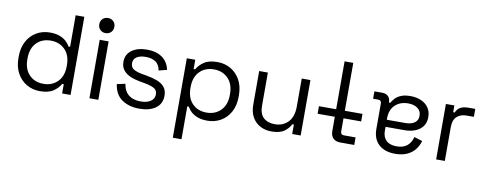

<svg xmlns="http://www.w3.org/2000/svg" viewBox="-73 -1084 4219 1666"><g transform="rotate(10 2037.0 -251.0)"><path d="M560.5 -688.5V0H486V-81.8H472.5Q452.5 -44.5 410.1 -15.2Q367.8 14 291 14Q227.2 14 174.8 -16.2Q122.2 -46.5 90.9 -102.8Q59.5 -159 59.5 -237.8V-250.8Q59.5 -328.8 90.5 -385.4Q121.5 -442 174 -472.2Q226.5 -502.5 291 -502.5Q342 -502.5 377.8 -489Q413.5 -475.5 435.8 -454.1Q458 -432.8 470.5 -410.5H484V-688.5ZM137.5 -248.5V-240Q137.5 -152.2 185.9 -103.1Q234.2 -54 311 -54Q387 -54 435.8 -103.1Q484.5 -152.2 484.5 -240V-248.5Q484.5 -336.2 435.8 -385.4Q387 -434.5 311 -434.5Q234 -434.5 185.8 -385.4Q137.5 -336.2 137.5 -248.5Z M805 -515V0H726.5V-515ZM832.2 -647.4Q832.2 -618.2 813.4 -599.6Q794.5 -581 765.6 -581Q736.8 -581 718 -599.7Q699.2 -618.4 699.2 -647.6Q699.2 -676.8 718 -695.4Q736.8 -714 765.6 -714Q794.5 -714 813.4 -695.3Q832.2 -676.6 832.2 -647.4Z M939 -162.2 1012.2 -178Q1020 -129.5 1042.5 -101.6Q1065 -73.8 1097.8 -61.9Q1130.5 -50 1167.8 -50Q1223.8 -50 1256.4 -72.2Q1289 -94.5 1289 -132.5Q1289 -171.2 1258.1 -187.1Q1227.2 -203 1173.5 -212.5L1132 -219.8Q1084.5 -228.2 1046 -245Q1007.5 -261.8 984.9 -290.5Q962.2 -319.2 962.2 -363Q962.2 -428.8 1012.9 -465.6Q1063.5 -502.5 1147 -502.5Q1230 -502.5 1281.6 -465.1Q1333.2 -427.8 1347.2 -359.5L1276 -341.5Q1266.5 -394.5 1232.2 -416.5Q1198 -438.5 1147 -438.5Q1096.8 -438.5 1067.2 -419.6Q1037.8 -400.8 1037.8 -364.5Q1037.8 -328.5 1065.2 -311.8Q1092.8 -295 1140.2 -286.8L1181.8 -279.5Q1233.2 -271 1274.6 -255.2Q1316 -239.5 1340.2 -210.9Q1364.5 -182.2 1364.5 -134.8Q1364.5 -63.5 1311.4 -24.8Q1258.2 14 1167.8 14Q1077.5 14 1015.1 -28Q952.8 -70 939 -162.2Z M1999.5 -250.8V-237.8Q1999.5 -159.8 1968.5 -103.1Q1937.5 -46.5 1884.6 -16.2Q1831.8 14 1768 14Q1716.2 14 1680.9 0.5Q1645.5 -13 1623.1 -33.9Q1600.8 -54.8 1588.5 -78H1575V211.5H1498.5V-488.5H1573V-406.8H1586.5Q1606.5 -443.8 1648.8 -473.1Q1691 -502.5 1768 -502.5Q1831.5 -502.5 1884.1 -472.2Q1936.8 -442 1968.1 -385.4Q1999.5 -328.8 1999.5 -250.8ZM1574.5 -248.5V-240Q1574.5 -152.2 1622.8 -103.1Q1671 -54 1748 -54Q1824 -54 1872.8 -103.1Q1921.5 -152.2 1921.5 -240V-248.5Q1921.5 -336.2 1872.8 -385.4Q1824 -434.5 1748 -434.5Q1671.2 -434.5 1622.9 -385.4Q1574.5 -336.2 1574.5 -248.5Z M2136.2 -192.5V-488.5H2212.8V-198Q2212.8 -124.8 2249.6 -91.1Q2286.5 -57.5 2349.5 -57.5Q2420.2 -57.5 2465.8 -104.2Q2511.2 -151 2511.2 -243.2V-488.5H2587.8V0H2513.2V-83.8H2499.8Q2483.2 -48.2 2444.2 -19.4Q2405.2 9.5 2330 9.5Q2276.5 9.5 2232.2 -13.6Q2188 -36.8 2162.1 -81.9Q2136.2 -127 2136.2 -192.5Z M2928 -278H3083.5V-211.5H2928V-96.5Q2928 -66.5 2957.5 -66.5H3060V0H2937.5Q2896 0 2873.8 -22.6Q2851.5 -45.2 2851.5 -85V-211.5H2700V-278H2851.5V-700H2928Z M3650.8 -349.5Q3650.8 -300 3626.6 -267.4Q3602.5 -234.8 3560.9 -218.4Q3519.2 -202 3467.8 -202H3300.2V-165.8Q3300.2 -112.8 3331.2 -82.4Q3362.2 -52 3423 -52Q3482.8 -52 3516.6 -81Q3550.5 -110 3562 -158.2L3634.5 -135.8Q3622.5 -94 3596.4 -60.2Q3570.2 -26.5 3526.9 -6.2Q3483.5 14 3422.5 14Q3329 14 3276.9 -34.2Q3224.8 -82.5 3224.8 -170.2V-393.5Q3224.8 -423.5 3196.8 -423.5H3151.5V-488.5H3220.5Q3253 -488.5 3272.5 -470.1Q3292 -451.8 3292 -420.2V-414.8H3304.2Q3315 -434.2 3333.9 -454.9Q3352.8 -475.5 3385 -489Q3417.2 -502.5 3467.8 -502.5Q3519.2 -502.5 3560.9 -484.8Q3602.5 -467 3626.6 -432.6Q3650.8 -398.2 3650.8 -349.5ZM3300.2 -276V-264.5H3464.8Q3512.5 -264.5 3543.4 -285.1Q3574.2 -305.8 3574.2 -347.8Q3574.2 -389.8 3542.4 -413.1Q3510.5 -436.5 3459.2 -436.5Q3388.2 -436.5 3344.2 -394.2Q3300.2 -352 3300.2 -276Z M3781.5 0V-488.5H3856V-428.8H3869.5Q3882.8 -461 3909.8 -475.8Q3936.8 -490.5 3982 -490.5H4039.8V-420.5H3976.2Q3923 -420.5 3890.5 -390.9Q3858 -361.2 3858 -298.5V0Z"/></g></svg>

Font: Space 7353
Style: Regular
Weight: 400
Designer: Christine Claussen + Ruben Lyon  (Space 7353)
Version: Version 1.000;FEAKit 1.0